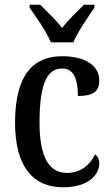

<svg xmlns="http://www.w3.org/2000/svg" viewBox="-20 -786 476 816"><path d="M196 -606H292C310 -651 355 -715 381 -753V-766H337C308 -737 269 -701 244 -667C218 -701 180 -737 151 -766H106V-753C133 -715 178 -651 196 -606ZM248 10C359 10 402 -46 402 -91C402 -110 395 -122 384 -130C364 -87 324 -51 265 -51C184 -51 148 -125 148 -266C148 -443 186 -495 245 -495C297 -495 311 -442 311 -378C378 -378 402 -399 402 -444C402 -508 341 -547 244 -547C131 -547 44 -480 44 -265C44 -68 128 10 248 10Z"/></svg>

Font: Noto Serif Ethiopic Condensed Medium
Style: Regular
Weight: 500
Width: 3
Designer: Monotype Design Team
Foundry: Monotype Imaging Inc.
Version: Version 2.102